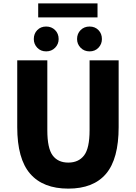

<svg xmlns="http://www.w3.org/2000/svg" viewBox="-20 -1102 803 1136"><path d="M384 14Q235 14 158.5 -74Q82 -162 82 -350V-745H260V-331Q260 -225 291.5 -182.5Q323 -140 384 -140Q445 -140 477.5 -182.5Q510 -225 510 -331V-745H682V-350Q682 -162 607.5 -74Q533 14 384 14ZM253 -798Q221 -798 200.5 -819.5Q180 -841 180 -871Q180 -903 200.5 -924Q221 -945 253 -945Q285 -945 306 -924Q327 -903 327 -871Q327 -841 306 -819.5Q285 -798 253 -798ZM206 -999V-1082H557V-999ZM510 -798Q478 -798 457 -819.5Q436 -841 436 -871Q436 -903 457 -924Q478 -945 510 -945Q542 -945 562.5 -924Q583 -903 583 -871Q583 -841 562.5 -819.5Q542 -798 510 -798Z"/></svg>

Font: Source Han Sans CN Heavy
Style: Regular
Weight: 900
Designer: Ryoko NISHIZUKA 西塚涼子 (kana, bopomofo & ideographs); Paul D. Hunt (Latin, Greek & Cyrillic); Sandoll Communications 산돌커뮤니
Foundry: Adobe
Version: Version 2.000;hotconv 1.0.107;makeotfexe 2.5.65593